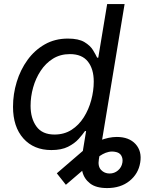

<svg xmlns="http://www.w3.org/2000/svg" viewBox="-20 -748 809 972"><path d="M522.5 204.1Q466.3 204.1 436.3 180.9Q406.2 157.7 397.2 121.8Q388.2 85.9 394 48.8L421.4 -118.2H509.8L480.5 58.6Q474.6 94.2 491.7 112.3Q508.8 130.4 534.7 130.4Q559.1 130.4 577.4 114.7Q595.7 99.1 599.6 75.2Q603 55.2 594 39.6Q585 23.9 562 20.5Q545.9 17.6 530.3 21Q514.6 24.4 499.8 32.5Q484.9 40.5 470.2 53.2L313.5 187.5L267.6 129.4L400.4 15.1Q439.5 -18.6 485.1 -36.6Q530.8 -54.7 571.3 -54.7Q633.3 -54.7 666.3 -18.6Q699.2 17.6 689.9 74.7Q680.7 131.8 635.7 168Q590.8 204.1 522.5 204.1ZM240.2 11.7Q150.9 11.7 98.4 -47.1Q45.9 -106 45.9 -207.5Q45.9 -272 64.7 -333.5Q83.5 -395 119.4 -444.6Q155.3 -494.1 206.8 -523.4Q258.3 -552.7 323.7 -552.7Q377.9 -552.7 407.5 -534.9Q437 -517.1 450.9 -494.1Q464.8 -471.2 471.7 -456.1H477.5L522.5 -727.5H610.8L490.2 0H404.8L419.4 -84.5H410.2Q398.4 -67.4 378.2 -44.7Q357.9 -22 324.5 -5.1Q291 11.7 240.2 11.7ZM255.9 -66.9Q305.2 -66.9 342.3 -90.8Q379.4 -114.7 404.3 -154.3Q429.2 -193.8 441.9 -241.2Q454.6 -288.6 454.6 -335Q454.6 -398.9 424.8 -436.5Q395 -474.1 334 -474.1Q285.2 -474.1 248 -450.9Q210.9 -427.7 185.8 -389.4Q160.6 -351.1 147.7 -304.9Q134.8 -258.8 134.8 -212.4Q134.8 -148.9 164.3 -107.9Q193.8 -66.9 255.9 -66.9Z"/></svg>

Font: Inter
Style: Italic
Weight: 400
Italic angle: -9.3988°
Designer: Rasmus Andersson
Foundry: rsms
Version: Version 4.001;git-66647c0bb